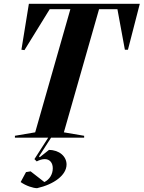

<svg xmlns="http://www.w3.org/2000/svg" viewBox="-20 -720 751 1004"><path d="M247 0H420V-10L314 -28L498 -672H594L633 -460H649L711 -700H131L92 -460L108 -458L240 -672H348L164 -28L58 -10V0H232L160 112L172 124C185 117 201 112 214 112C240 112 256 131 256 160C256 191 239 219 212 232L140 176L116 180L88 232C116 252 154 264 174 264C262 244 328 196 328 140C328 98 290 64 236 64L188 102L184 98Z"/></svg>

Font: Mazius Display Extra Italic
Style: Bold
Weight: 700
Italic angle: -17°
Designer: Alberto Casagrande & Collletttivo
Foundry: Collletttivo
Version: Version 2.000;Glyphs 3.2 (3217)